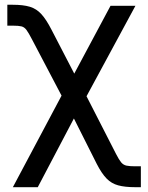

<svg xmlns="http://www.w3.org/2000/svg" viewBox="-20 -570 614 794"><path d="M33.2 204.1 264.6 -231H307.6L460 66.9Q472.2 90.8 481.2 101.6Q490.2 112.3 503.2 115Q516.1 117.7 539.1 117.7H562.5V204.1H539.1Q496.6 204.1 468.8 196.5Q440.9 189 420.7 168.2Q400.4 147.5 379.9 107.4L285.6 -80.1L136.2 204.1ZM254.4 -136.7 112.3 -407.2Q98.1 -434.6 89.4 -446.3Q80.6 -458 68.8 -460.9Q57.1 -463.9 33.2 -463.9H10.3V-550.3H33.2Q76.2 -550.3 103.5 -542Q130.9 -533.7 151.1 -511.5Q171.4 -489.3 192.9 -447.3L287.1 -265.6L437 -545.9H540L318.8 -136.7Z"/></svg>

Font: Inter Cardless
Style: Regular
Weight: 400
Designer: Rasmus Andersson
Foundry: rsms
Version: Version 4.001;git-9221beed3